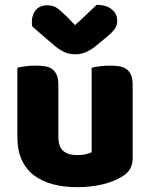

<svg xmlns="http://www.w3.org/2000/svg" viewBox="-20 -760 622 796"><path d="M52 -479Q62 -482 83.5 -485Q105 -488 128 -488Q150 -488 167.5 -485Q185 -482 197 -473Q209 -464 215.5 -448.5Q222 -433 222 -408V-193Q222 -152 242 -134.5Q262 -117 300 -117Q323 -117 337.5 -121Q352 -125 360 -129V-479Q370 -482 391.5 -485Q413 -488 436 -488Q458 -488 475.5 -485Q493 -482 505 -473Q517 -464 523.5 -448.5Q530 -433 530 -408V-104Q530 -54 488 -29Q453 -7 404.5 4.5Q356 16 299 16Q245 16 199.5 4Q154 -8 121 -33Q88 -58 70 -97.5Q52 -137 52 -193ZM291 -656Q324 -685 343 -704Q362 -723 381 -740Q420 -740 443 -721.5Q466 -703 466 -674Q466 -654 455 -639Q444 -624 418 -603L373 -566Q355 -552 335.5 -543.5Q316 -535 294 -535Q280 -535 269 -537Q258 -539 246 -544.5Q234 -550 220 -560Q206 -570 188 -586L114 -650Q113 -655 112.5 -659Q112 -663 112 -668Q112 -699 128.5 -718.5Q145 -738 176 -738Q199 -738 215 -727.5Q231 -717 257 -691Z"/></svg>

Font: Baloo Thambi
Style: Regular
Weight: 400
Designer: Aadarsh Rajan and Ek Type
Foundry: Ek Type
Version: Version 1.443;PS 1.000;hotconv 16.6.51;makeotf.lib2.5.65220;